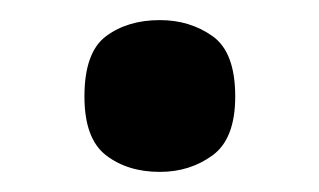

<svg xmlns="http://www.w3.org/2000/svg" viewBox="-20 -451 317 191"><path d="M139 -280Q107 -280 85.5 -296.5Q64 -313 64 -355Q64 -399 85.5 -415Q107 -431 139 -431Q169 -431 191.5 -415Q214 -399 214 -355Q214 -313 191.5 -296.5Q169 -280 139 -280Z"/></svg>

Font: Noto Serif Telugu SemiBold
Style: Regular
Weight: 600
Designer: Jelle Bosma - Monotype Design Team
Foundry: Monotype Imaging Inc.
Version: Version 2.005; ttfautohint (v1.8.4.7-5d5b)